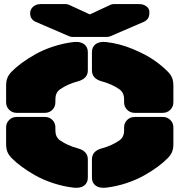

<svg xmlns="http://www.w3.org/2000/svg" viewBox="-20 -910 875 936"><path d="M317.9 -732.9 154.8 -803.2Q127 -815.4 127 -845.2Q127 -864.7 141.6 -877.4Q156.2 -890.1 178.2 -890.1H298.8Q307.6 -890.1 314.9 -887.2L418 -839.8L520 -887.2Q525.9 -890.1 536.1 -890.1H657.2Q678.7 -890.1 693.4 -879.4Q708 -868.7 708 -853V-845.2Q708 -815.4 680.2 -803.2L517.1 -732.9Q509.8 -730 502 -730H333Q325.2 -730 317.9 -732.9ZM250 -425.8V-411.1Q250 -389.6 235.4 -374.8Q220.7 -359.9 199.2 -359.9H61Q39.6 -359.9 24.7 -374.8Q9.8 -389.6 9.8 -411.1V-491.2Q9.8 -514.6 15.9 -530Q22 -545.4 36.1 -560.1Q56.6 -581.1 85.2 -602.3Q113.8 -623.5 152.1 -645.3Q190.4 -667 239.5 -683.1Q288.6 -699.2 338.9 -705.1Q371.6 -708.5 389.9 -694.8Q408.2 -681.2 408.2 -655.8V-566.9Q408.2 -526.4 358.9 -513.2Q309.6 -500 272 -474.1Q250 -458 250 -425.8ZM585 -411.1V-425.8Q585 -458 563 -474.1Q524.9 -500.5 477.1 -513.2Q428.2 -525.9 428.2 -566.9V-655.8Q428.2 -681.2 446.3 -694.8Q464.4 -708.5 497.1 -705.1Q563 -697.8 627 -671.1Q690.9 -644.5 730.5 -616.9Q770 -589.4 798.8 -560.1Q813 -545.4 819.1 -530Q825.2 -514.6 825.2 -491.2V-411.1Q825.2 -389.6 810.3 -374.8Q795.4 -359.9 773.9 -359.9H636.2Q614.7 -359.9 599.9 -374.8Q585 -389.6 585 -411.1ZM250 -289.1V-273.9Q250 -242.2 272 -226.1Q309.6 -200.2 358.9 -187Q408.2 -173.8 408.2 -132.8V-43.9Q408.2 -18.6 390.1 -5.1Q372.1 8.3 338.9 4.9Q288.6 -1 239.5 -17.1Q190.4 -33.2 152.1 -54.9Q113.8 -76.7 85.2 -97.9Q56.6 -119.1 36.1 -140.1Q22 -154.8 15.9 -170.2Q9.8 -185.5 9.8 -209V-289.1Q9.8 -310.5 24.7 -325.2Q39.6 -339.8 61 -339.8H199.2Q220.7 -339.8 235.4 -325.2Q250 -310.5 250 -289.1ZM585 -273.9V-289.1Q585 -310.5 599.9 -325.2Q614.7 -339.8 636.2 -339.8H773.9Q795.4 -339.8 810.3 -325.2Q825.2 -310.5 825.2 -289.1V-209Q825.2 -185.5 819.1 -170.2Q813 -154.8 798.8 -140.1Q778.3 -119.1 749.8 -97.9Q721.2 -76.7 682.9 -54.9Q644.5 -33.2 595.9 -17.1Q547.4 -1 497.1 4.9Q464.4 8.3 446.3 -5.1Q428.2 -18.6 428.2 -43.9V-132.8Q428.2 -174.3 477.1 -187Q524.9 -199.7 563 -226.1Q585 -242.2 585 -273.9Z"/></svg>

Font: Nastup Soft
Style: Regular
Weight: 400
Designer: Maksym Kobuzan
Foundry: Zakznak
Version: Version 1.020;hotconv 1.0.109;makeotfexe 2.5.65596